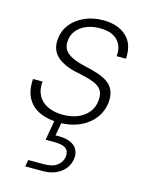

<svg xmlns="http://www.w3.org/2000/svg" viewBox="-116 -587 708 915"><g transform="rotate(15 238.0 -129.5)"><path d="M201 12Q145 12 104 -7Q63 -26 43 -63.5Q23 -101 27 -157H74Q70 -117 85.5 -88Q101 -59 133 -44Q165 -29 208 -29Q249 -29 280.5 -42Q312 -55 332 -79.5Q352 -104 355 -136Q359 -170 346.5 -189Q334 -208 305.5 -219Q277 -230 233 -239Q199 -245 171.5 -256Q144 -267 125 -283Q106 -299 97.5 -321Q89 -343 92 -373Q96 -414 121 -445.5Q146 -477 187 -495.5Q228 -514 279 -514Q351 -514 393 -476Q435 -438 430 -365H384Q389 -414 360.5 -443.5Q332 -473 274 -473Q216 -473 180 -446Q144 -419 140 -378Q137 -354 146.5 -335.5Q156 -317 181.5 -303.5Q207 -290 250 -280Q284 -273 313.5 -263.5Q343 -254 364.5 -239.5Q386 -225 396.5 -201.5Q407 -178 404 -142Q399 -97 372 -62Q345 -27 301 -7.5Q257 12 201 12ZM99 255 105 222H182Q226 222 248.5 204Q271 186 274 159Q277 133 260 120Q243 107 200 107H160L180 -7H215L200 75Q241 73 267.5 82.5Q294 92 306 111.5Q318 131 315 158Q312 185 295.5 207Q279 229 251 242Q223 255 186 255Z"/></g></svg>

Font: DM Sans 16pt ExtraLight
Style: Italic
Weight: 250
Italic angle: -10°
Version: Version 4.004;gftools[0.9.30]